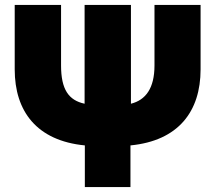

<svg xmlns="http://www.w3.org/2000/svg" viewBox="-20 -738 878 783"><path d="M512 25H326V-145C130 -164 40 -284 40 -455V-718H229V-471C229 -373 260 -329 325 -315V-718H514V-315C574 -330 610 -378 610 -471V-718H798V-455C798 -284 708 -164 512 -145Z"/></svg>

Font: Repo Black
Style: Regular
Weight: 900
Designer: Stefan Peev
Foundry: Context Ltd
Version: Version 1.502